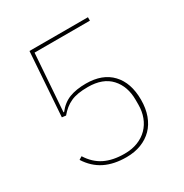

<svg xmlns="http://www.w3.org/2000/svg" viewBox="-165 -828 929 970"><g transform="rotate(-30 300.0 -343.0)"><path d="M158 -678 134 -344 137 -343Q167 -382 207 -397.5Q247 -413 304 -413Q400 -413 452.5 -357.5Q505 -302 505 -203Q505 -153 490.5 -113Q476 -73 449 -45.5Q422 -18 383.5 -3Q345 12 297 12Q224 12 171.5 -14Q119 -40 84 -95L102 -106Q134 -55 181.5 -31.5Q229 -8 297 -8Q341 -8 375 -21.5Q409 -35 432.5 -59Q456 -83 468.5 -116Q481 -149 481 -188V-216Q481 -295 436 -344Q391 -393 304 -393Q272 -393 247.5 -389Q223 -385 203.5 -376Q184 -367 168 -354Q152 -341 137 -323L114 -326L140 -698H481V-678Z"/></g></svg>

Font: IBM Plex Sans KR Thin
Style: Regular
Weight: 100
Designer: Mike Abbink; Paul van der Laan; Pieter van Rosmalen; Wujin Sim; Chorong Kim; Dohee Lee;
Foundry: Sandoll Inc.
Version: Version 1.001